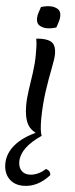

<svg xmlns="http://www.w3.org/2000/svg" viewBox="-70 -822 461 1187"><g transform="rotate(5 160.5 -228.0)"><path d="M197 -88Q197 -52 200 -25.5Q203 1 209 15Q142 -6 119.5 -48.5Q97 -91 97 -164Q97 -208 105 -262Q113 -316 121 -372Q129 -428 129 -479Q129 -505 128.5 -530.5Q128 -556 123 -581Q131 -582 140 -582.5Q149 -583 156 -583Q205 -583 226 -563Q247 -543 247 -497Q247 -468 234.5 -407Q222 -346 210 -264Q198 -182 197 -88ZM241 -661Q212 -651 182 -651Q159 -651 138 -662.5Q117 -674 117 -706Q117 -724 123 -741.5Q129 -759 135 -778Q164 -788 194 -788Q217 -788 238 -776.5Q259 -765 259 -733Q259 -715 253 -697.5Q247 -680 241 -661ZM253 216Q283 225 283 252Q211 332 122 332Q66 332 33 297.5Q0 263 0 206Q0 142 46.5 87.5Q93 33 180 -5L208 15Q85 99 85 185Q85 220 103.5 240Q122 260 154 260Q179 260 206 248Q233 236 253 216Z"/></g></svg>

Font: Merienda Medium
Style: Regular
Weight: 500
Designer: Eduardo Rodriguez Tunni
Foundry: Eduardo Rodriguez Tunni
Version: Version 2.001; ttfautohint (v1.8.4.7-5d5b)